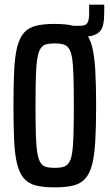

<svg xmlns="http://www.w3.org/2000/svg" viewBox="-20 -799 472 827"><path d="M264 -639V-688H326Q349 -688 356.5 -700Q364 -712 364 -743V-779H429V-748Q429 -717 425 -696Q421 -675 409 -662.5Q397 -650 374 -644.5Q351 -639 314 -639ZM216 8Q167 8 135 0Q103 -8 83.5 -30Q64 -52 54 -91.5Q44 -131 41 -193Q38 -255 38 -344Q38 -433 41 -495Q44 -557 54 -596.5Q64 -636 83.5 -658Q103 -680 135 -688Q167 -696 216 -696Q264 -696 296 -688Q328 -680 347.5 -658Q367 -636 377 -596.5Q387 -557 390.5 -495Q394 -433 394 -344Q394 -255 390.5 -193Q387 -131 377 -91.5Q367 -52 347.5 -30Q328 -8 296 0Q264 8 216 8ZM216 -76Q238 -76 252.5 -80Q267 -84 276.5 -97.5Q286 -111 290.5 -139.5Q295 -168 296.5 -217.5Q298 -267 298 -344Q298 -421 296.5 -470.5Q295 -520 290.5 -548.5Q286 -577 276.5 -590.5Q267 -604 252.5 -608Q238 -612 216 -612Q193 -612 178.5 -608Q164 -604 155 -590.5Q146 -577 141 -548.5Q136 -520 134.5 -470.5Q133 -421 133 -344Q133 -267 134.5 -217.5Q136 -168 141 -139.5Q146 -111 155 -97.5Q164 -84 178.5 -80Q193 -76 216 -76Z"/></svg>

Font: Saira ExtraCondensed SemiBold
Style: Regular
Weight: 600
Width: 2
Designer: Hector Gatti with collaboration of the Omnibus-Type team
Foundry: Omnibus-Type
Version: Version 1.101